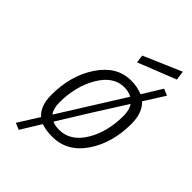

<svg xmlns="http://www.w3.org/2000/svg" viewBox="-251 -836 1042 1042"><g transform="rotate(45 270.5 -314.5)"><path d="M345 -509C273 -509 213.2 -473.7 165.5 -403C117.8 -332.3 94 -247.3 94 -148C94 -90.7 109.3 -49 140 -23L65 96L103 112L174 -3C196 5.7 224 10 258 10C334 10 395.5 -24.3 442.5 -93C489.5 -161.7 513 -245.3 513 -344C513 -400 497.7 -442.3 467 -471L541 -588L503 -604L434 -492C408 -503.3 378.3 -509 345 -509ZM345 -457C367.7 -457 387.3 -452.3 404 -443L174 -76C160.7 -93.3 154 -117.3 154 -148C154 -231.3 172 -303.7 208 -365C244 -426.3 289.7 -457 345 -457ZM258 -43C236 -43 218.3 -46.3 205 -53L321 -240L433 -417C445.7 -398.3 452 -374.3 452 -345C452 -261.7 434 -190.5 398 -131.5C362 -72.5 315.3 -43 258 -43ZM298 -601 517 -688 510 -741 292 -647Z"/></g></svg>

Font: Titillium Web
Style: Light Italic
Weight: 300
Italic angle: -13°
Version: Version 1.001;PS 57.000;hotconv 1.0.70;makeotf.lib2.5.55311